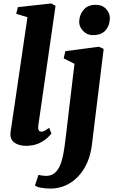

<svg xmlns="http://www.w3.org/2000/svg" viewBox="-20 -837 660 1115"><path d="M202.5 -109Q200 -92 204.2 -82.2Q208.5 -72.5 220.5 -72.5Q228 -72.5 237 -76.5Q246 -80.5 265.5 -95L278.5 -61Q272 -52.5 254.2 -35.8Q236.5 -19 205.5 -4.5Q174.5 10 128.5 10Q109 10 88.5 3.5Q68 -3 54.2 -17.5Q40.5 -32 40.5 -56Q40.5 -62 41.2 -69.2Q42 -76.5 43 -83.5Q44 -90.5 45 -94L139.5 -737L74 -757L84 -795.5L278 -817L302.5 -803ZM514 1.5Q504 83.5 469.2 140.8Q434.5 198 383.5 228Q332.5 258 273.5 258Q244.5 258 218.8 253.5Q193 249 183 240L203.5 178.5Q210.5 180.5 224 182.5Q237.5 184.5 247 184.5Q277.5 184.5 297.5 167.8Q317.5 151 329.5 121.5Q341.5 92 348.5 53.2Q355.5 14.5 360.5 -29.5L412.5 -466.5L350 -498L359.5 -540L554.5 -565.5L582 -553ZM518 -633Q485.5 -633 461.8 -658.2Q438 -683.5 440 -714Q442 -753.5 466.5 -781.2Q491 -809 535.5 -809Q574.5 -809 596.5 -784.5Q618.5 -760 618 -731Q617.5 -690.5 593.8 -661.8Q570 -633 518 -633Z"/></svg>

Font: Merriweather 24pt Black
Style: Italic
Weight: 900
Italic angle: -7.8°
Designer: Eben Sorkin
Foundry: Eben Sorkin
Version: Version 2.101